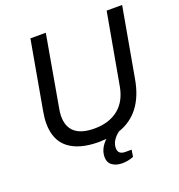

<svg xmlns="http://www.w3.org/2000/svg" viewBox="-151 -811 1032 1109"><g transform="rotate(-20 365.5 -256.0)"><path d="M328.1 12.2Q206.5 12.2 141.8 -38.6Q77.1 -89.4 77.1 -192.9Q77.1 -225.1 85 -268.1L159.2 -686H253.9L178.2 -255.9Q171.9 -225.1 171.9 -202.1Q171.9 -69.8 330.1 -69.8Q419.9 -69.8 477.1 -115.5Q534.2 -161.1 549.8 -250L627.9 -686H723.1L647 -259.8Q612.3 -58.6 456.1 -5.9Q405.8 32.7 405.8 79.1Q405.8 118.2 451.2 118.2H488.8L481.9 160.2Q447.8 173.8 412.1 173.8Q376.5 173.8 351.8 157Q327.1 140.1 327.1 105Q327.1 53.7 373 9.8Q335 12.2 328.1 12.2Z"/></g></svg>

Font: Archivo
Style: Italic
Weight: 400
Italic angle: -10°
Designer: Hector Gatti
Foundry: Omnibus-Type
Version: Version 2.001